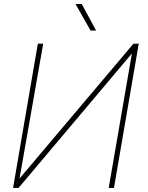

<svg xmlns="http://www.w3.org/2000/svg" viewBox="-20 -926 731 946"><path d="M637.2 -710.4 663.6 -710.9 541.5 0H515.6L629.9 -662.6L71.3 0H44.4L166.5 -710.9H192.9L76.2 -46.4ZM453.6 -775.4H426.3L352.1 -906.2H382.8Z"/></svg>

Font: Roboto Thin
Style: Italic
Weight: 250
Italic angle: -12°
Designer: Google
Version: Version 2.134; 2016